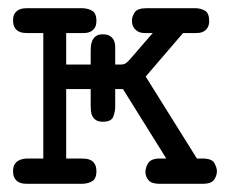

<svg xmlns="http://www.w3.org/2000/svg" viewBox="-20 -450 565 470"><path d="M12 -31Q12 -42 16 -48Q20 -54 25.5 -57Q31 -60 37 -61Q43 -62 47 -62H86V-369H51Q45 -369 38.5 -369.5Q32 -370 26 -373Q20 -376 16 -382.5Q12 -389 12 -400Q12 -411 16 -417Q20 -423 26 -426Q32 -429 38 -429.5Q44 -430 47 -430H180Q194 -430 205 -424Q216 -418 216 -399Q216 -388 212 -382Q208 -376 202.5 -373Q197 -370 191 -369.5Q185 -369 181 -369H142V-292H202V-327Q202 -330 202.5 -336.5Q203 -343 205.5 -349.5Q208 -356 214 -361Q220 -366 232 -366Q244 -366 250.5 -361Q257 -356 259.5 -349.5Q262 -343 262 -336.5Q262 -330 262 -327V-292H276Q282 -292 286 -294Q290 -296 297 -303.5Q304 -311 317 -326.5Q330 -342 354 -369H337Q334 -369 328.5 -369.5Q323 -370 317.5 -373Q312 -376 307.5 -382.5Q303 -389 303 -400Q303 -409 309.5 -419.5Q316 -430 340 -430H457Q471 -430 481.5 -424Q492 -418 492 -399Q492 -388 488 -382Q484 -376 478.5 -373Q473 -370 467 -369.5Q461 -369 457 -369H428L337 -263V-262L462 -62H475Q499 -62 505 -50.5Q511 -39 511 -31Q511 -20 504 -10Q497 0 476 0H371Q351 0 343.5 -9Q336 -18 336 -29Q336 -40 343 -51Q350 -62 372 -62H387L281 -232H262V-188Q262 -178 257.5 -165Q253 -152 232 -152Q221 -152 215 -156Q209 -160 206 -166Q203 -172 202.5 -179Q202 -186 202 -192V-232H142V-62H177Q183 -62 189.5 -61.5Q196 -61 202 -58Q208 -55 212 -48.5Q216 -42 216 -31Q216 -12 205 -6Q194 0 180 0H48Q44 0 38 -0.5Q32 -1 26 -4Q20 -7 16 -13.5Q12 -20 12 -31Z"/></svg>

Font: CMU Typewriter Custom
Style: Regular
Weight: 500
Monospace: yes
Version: Version 0.7.0